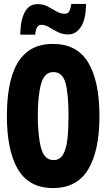

<svg xmlns="http://www.w3.org/2000/svg" viewBox="-20 -948 540 975"><path d="M249 7Q128 7 71.5 -87.5Q15 -182 15 -360Q15 -474 38.5 -555.5Q62 -637 113.5 -681Q165 -725 249 -725Q371 -725 428 -630.5Q485 -536 485 -358Q485 -183 428 -88Q371 7 249 7ZM252 -135Q284 -135 300.5 -163.5Q317 -192 322.5 -242.5Q328 -293 328 -358Q328 -469 313 -525.5Q298 -582 251 -582Q205 -582 188.5 -522Q172 -462 172 -359Q172 -258 188.5 -196.5Q205 -135 252 -135ZM83 -772Q83 -795 86.5 -822Q90 -849 99.5 -873Q109 -897 126 -912Q143 -927 171 -927Q200 -927 222.5 -915Q245 -903 266 -890.5Q287 -878 309 -878Q324 -878 331 -889.5Q338 -901 342 -928H417Q416 -849 390.5 -811Q365 -773 326 -773Q297 -773 273 -785.5Q249 -798 229 -810Q209 -822 190 -822Q177 -822 169 -810.5Q161 -799 159 -772Z"/></svg>

Font: Noto Sans Mono ExtraCondensed Black
Style: Regular
Weight: 900
Width: 2
Designer: Monotype Design Team
Foundry: Monotype Imaging Inc.
Version: Version 2.014